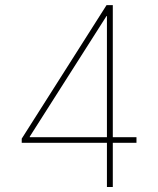

<svg xmlns="http://www.w3.org/2000/svg" viewBox="-20 -748 632 768"><path d="M66.9 -176.8V-193.4L406.2 -727.5H422.4V-684.1H406.2L99.1 -201.7V-199.2H525.9V-176.8ZM407.7 0V-183.6V-190.4V-727.5H431.2V0Z"/></svg>

Font: Inter 17pt Thin
Style: Regular
Weight: 250
Version: Version 4.001;git-66647c0bb